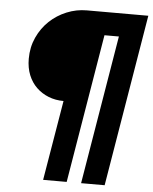

<svg xmlns="http://www.w3.org/2000/svg" viewBox="-57 -747 750 942"><g transform="rotate(5 317.5 -275.5)"><path d="M257 -246Q217 -246 183 -259.5Q149 -273 123.5 -297.5Q98 -322 83.5 -357.5Q69 -393 69 -438Q69 -495 91 -543Q113 -591 149.5 -625.5Q186 -660 233.5 -679.5Q281 -699 332 -699H635L494 148H378L500 -585H429L307 148H191Z"/></g></svg>

Font: IBM Plex Mono
Style: Bold Italic
Weight: 700
Italic angle: -9°
Monospace: yes
Designer: Mike Abbink, Paul van der Laan, Pieter van Rosmalen
Foundry: Bold Monday
Version: Version 2.3